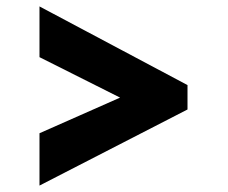

<svg xmlns="http://www.w3.org/2000/svg" viewBox="-20 -682 711 598"><path d="M103 -104V-267L354 -378L103 -504V-662L564 -417V-341Z"/></svg>

Font: Koeln Type Sans ExtraBold
Style: Regular
Weight: 800
Designer: Eben Sorkin
Foundry: Eben Sorkin
Version: Version 2.001